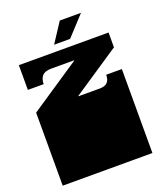

<svg xmlns="http://www.w3.org/2000/svg" viewBox="-157 -972 902 1072"><g transform="rotate(-20 294.0 -436.0)"><path d="M28 -171V-172Q28 -185 28 -191Q28 -197 28 -209V-260Q28 -269 28 -273.5Q28 -278 28 -282.5Q28 -287 28 -296V-297Q28 -310 28 -316Q28 -322 28 -334V-434L327 -634V-636H191Q154 -636 138 -618.5Q122 -601 122 -569H28V-716H561V-628L281 -441V-439H408Q439 -439 453.5 -454Q468 -469 468 -499H561V-334Q561 -321 561 -315Q561 -309 561 -297V-296Q561 -287 561 -282.5Q561 -278 561 -273.5Q561 -269 561 -260V-209Q561 -196 561 -190Q561 -184 561 -172V-171Q561 -162 561 -157.5Q561 -153 561 -148.5Q561 -144 561 -135V0H28V-135Q28 -144 28 -148.5Q28 -153 28 -157.5Q28 -162 28 -171ZM328 -872H454L347 -756H252Z"/></g></svg>

Font: Danfo
Style: Regular
Weight: 400
Version: Version 1.000;Glyphs 3.2 (3236)